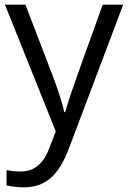

<svg xmlns="http://www.w3.org/2000/svg" viewBox="-20 -555 544 815"><path d="M1 -535.2H87.9L205.1 -230Q243.7 -125.5 252.9 -79.1H256.8Q263.2 -104 283.4 -164.3Q303.7 -224.6 416 -535.2H502.9L272.9 74.2Q238.8 164.6 193.1 202.4Q147.5 240.2 81.1 240.2Q43.9 240.2 7.8 231.9V167Q34.7 172.9 67.9 172.9Q151.4 172.9 187 79.1L216.8 2.9Z"/></svg>

Font: Samim FD
Style: FD
Weight: 400
Foundry: DejaVu fonts team - Redesigned by Saber Rastikerdar
Version: Version 4.0.5